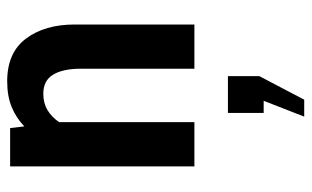

<svg xmlns="http://www.w3.org/2000/svg" viewBox="-182 -366 846 521"><g transform="rotate(-90 240.5 -105.0)"><path d="M50 0V-500H154L158.5 -461.5Q182 -484 211.5 -496Q241 -508 281 -508Q358.5 -508 396.8 -457Q435 -406 435 -325V0H315V-309Q315 -356.5 299 -383.2Q283 -410 247 -410Q222 -410 203 -398.8Q184 -387.5 170 -367V0ZM231 298H185L228 188H195V91H295V176Z"/></g></svg>

Font: Cabin Condensed
Style: Bold
Weight: 700
Width: 3
Designer: Pablo Impallari
Foundry: Pablo Impallari. http://www.impallari.com Igino Marini. http://www.ikern.com
Version: Version 3.001; ttfautohint (v1.8.3)